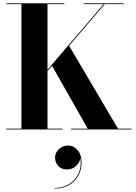

<svg xmlns="http://www.w3.org/2000/svg" viewBox="-20 -770 808 1142"><path d="M307.5 166.8Q307.5 138 330.5 116.8Q353.5 95.6 385.1 95.6Q417.5 95.6 441.3 122.8Q465.1 150 465.1 196.8Q465.1 240 445.7 275Q426.3 310 390.7 330.8Q355.1 351.6 305.9 351.6V348Q355.5 348 392.7 324.2Q429.9 300.4 447.9 259.8Q465.9 219.2 457.5 168.4Q455.5 196.4 432.5 217.2Q409.5 238 379.9 238Q345.1 238 326.3 216.8Q307.5 195.6 307.5 166.8ZM17.5 -4.5H107.5V-745.5H17.5V-750H362.5V-745.5H262.5V-355L596.5 -745.5H477.5V-750H717.5V-745.5H603L391 -497.5L682 -4.5H762.5V0H402.5V-4.5H502L289.5 -378.5L262.5 -347.5V-4.5H352.5V0H17.5Z"/></svg>

Font: Bodoni* 36pt
Style: Bold
Weight: 700
Version: Version 2.3